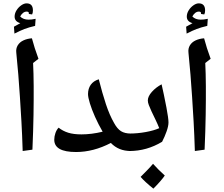

<svg xmlns="http://www.w3.org/2000/svg" viewBox="-20 -905 1334 1143"><path d="M115 -6Q112 -104 107.5 -182.5Q103 -261 98.5 -329Q94 -397 89 -460Q84 -523 77 -591Q74 -616 85.5 -635Q97 -654 119.5 -664.5Q142 -675 170 -677Q177 -650 187 -618.5Q197 -587 209 -555L177 -530Q180 -469 180.5 -392Q181 -315 179.5 -221Q178 -127 173 -14ZM66 -705 63 -746 101 -767Q67 -777 67 -806Q67 -825 78 -843Q89 -861 106 -873Q123 -885 138 -885Q176 -885 176 -843Q176 -828 171 -819L151 -822L152 -826Q152 -831 148.5 -833.5Q145 -836 139 -836Q127 -836 117 -828Q107 -820 100 -807Q118 -788 150 -788Q158 -788 168.5 -789Q179 -790 192 -793L189 -751Q151 -742 126 -732.5Q101 -723 66 -705Z M433 0Q303 0 303 -73Q303 -93 310 -113Q317 -133 329 -145Q354 -125 386 -115Q418 -105 465 -105Q495 -105 526.5 -109Q558 -113 591 -121Q565 -166 545.5 -210Q526 -254 515 -290Q504 -326 504 -345Q504 -377 520 -400Q536 -423 568 -433Q589 -350 610.5 -285Q632 -220 659 -173Q678 -138 700.5 -124Q723 -110 759 -110Q767 -110 767 -102V-14Q767 -6 759 -6Q722 -6 692.5 -18Q663 -30 640 -54Q536 0 433 0Z M750 -6Q742 -6 742 -14V-102Q742 -110 750 -110Q799 -110 848 -119Q897 -128 928 -142Q919 -165 905.5 -193Q892 -221 882 -242Q872 -264 866 -279.5Q860 -295 860 -307Q860 -331 884 -358Q908 -385 942 -403Q948 -377 955.5 -341.5Q963 -306 971 -264Q977 -232 980 -210Q983 -188 983 -176Q983 -155 972 -123.5Q961 -92 945 -61Q854 -6 750 -6ZM893 218Q868 198 849 180.5Q830 163 817 148Q838 127 856.5 108Q875 89 891 70Q920 103 961 140Q950 156 932.5 176Q915 196 893 218Z M1140 -6Q1137 -104 1132.5 -182.5Q1128 -261 1123.5 -329Q1119 -397 1114 -460Q1109 -523 1102 -591Q1099 -616 1110.5 -635Q1122 -654 1144.5 -664.5Q1167 -675 1195 -677Q1202 -650 1212 -618.5Q1222 -587 1234 -555L1202 -530Q1205 -469 1205.5 -392Q1206 -315 1204.5 -221Q1203 -127 1198 -14ZM1091 -705 1088 -746 1126 -767Q1092 -777 1092 -806Q1092 -825 1103 -843Q1114 -861 1131 -873Q1148 -885 1163 -885Q1201 -885 1201 -843Q1201 -828 1196 -819L1176 -822L1177 -826Q1177 -831 1173.5 -833.5Q1170 -836 1164 -836Q1152 -836 1142 -828Q1132 -820 1125 -807Q1143 -788 1175 -788Q1183 -788 1193.5 -789Q1204 -790 1217 -793L1214 -751Q1176 -742 1151 -732.5Q1126 -723 1091 -705Z"/></svg>

Font: Noto Naskh Arabic SemiBold
Style: Regular
Weight: 600
Designer: Monotype Design Team, David Williams, Mohamad Dakak and Nizar Qandah
Foundry: Monotype Imaging Inc.
Version: Version 2.016